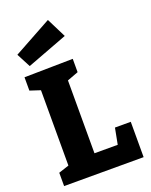

<svg xmlns="http://www.w3.org/2000/svg" viewBox="-176 -1072 914 1164"><g transform="rotate(-20 280.5 -490.0)"><path d="M441 -228H543V0H30V-86L97 -108V-594L30 -616V-702L343 -707V-621L271 -594V-124H421ZM83 -755 36 -845 282 -980 345 -854Z"/></g></svg>

Font: Bitter ExtraBold
Style: Regular
Weight: 800
Designer: Sol Matas, and Bitter project Authors
Foundry: Sol Matas
Version: Version 2.001